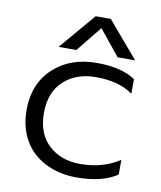

<svg xmlns="http://www.w3.org/2000/svg" viewBox="-81 -761 708 842"><g transform="rotate(10 273.5 -340.5)"><path d="M140.1 -535.2 276.9 -695.8H344.2L481 -535.2H402.8L311 -648.9L219.2 -535.2ZM314.9 15.1Q257.8 15.1 209.5 -2.2Q161.1 -19.5 125.5 -51.5Q89.8 -83.5 69.8 -131.6Q49.8 -179.7 49.8 -238.8Q49.8 -355.5 124.8 -425.3Q199.7 -495.1 317.9 -495.1Q428.7 -495.1 490.2 -453.1V-388.2Q428.2 -433.1 325.2 -433.1Q237.3 -433.1 182.1 -382.1Q127 -331.1 127 -238.8Q127 -147 181.6 -96.4Q236.3 -45.9 321.8 -45.9Q422.9 -45.9 497.1 -95.2V-29.8Q431.6 15.1 314.9 15.1Z"/></g></svg>

Font: Prompt Light
Style: Regular
Weight: 300
Designer: Katatrad Team
Foundry: CadsonDemak
Version: Version 1.000;PS 001.000;hotconv 1.0.88;makeotf.lib2.5.64775